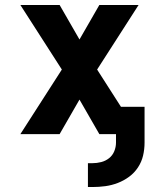

<svg xmlns="http://www.w3.org/2000/svg" viewBox="-20 -540 640 773"><path d="M334 213V117H352Q370 117 387.5 112.5Q405 108 419 97Q433 86 440 69Q447 52 447 34V0H380L300 -139L220 0H62L229 -260L62 -520H220L300 -381L380 -520H538L371 -260L467 -110H562V34Q562 61 556 86.5Q550 112 535.5 134Q521 156 500 171.5Q479 187 454.5 196.5Q430 206 404 209.5Q378 213 352 213Z"/></svg>

Font: Iosevka SS04 XBd Ex
Style: Regular
Weight: 800
Width: 7
Monospace: yes
Designer: Belleve Invis
Foundry: Belleve Invis
Version: Version 19.0.0; ttfautohint (v1.8.4)